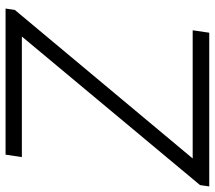

<svg xmlns="http://www.w3.org/2000/svg" viewBox="-68 -728 790 707"><g transform="rotate(-90 327.5 -375.0)"><path d="M569 -61 560 0H-6L-1 -34L546 -690H102L111 -750H649L644 -716L97 -61Z"/></g></svg>

Font: Oakes Grotesk Light
Style: Italic
Weight: 300
Italic angle: -8°
Designer: Samuel Oakes
Foundry: Samuel Oakes
Version: Version 1.000;PS 001.000;hotconv 1.0.88;makeotf.lib2.5.64775